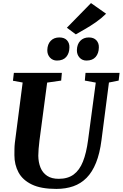

<svg xmlns="http://www.w3.org/2000/svg" viewBox="-20 -1216 796 1246"><path d="M687 -680.5 638.5 -306Q627.5 -220 603.2 -159.8Q579 -99.5 542 -62Q505 -24.5 455.5 -7.2Q406 10 345.5 10Q246 10 186.5 -18.8Q127 -47.5 100.2 -97.2Q73.5 -147 73.5 -209Q73.5 -228 73.8 -248.2Q74 -268.5 76.5 -290L127 -680.5L64 -692L70 -743H381.5L377 -693L286 -680L236 -303Q232.5 -274.5 230.5 -249Q228.5 -223.5 228.5 -205.5Q229 -162.5 242.8 -128.5Q256.5 -94.5 285.8 -75Q315 -55.5 361 -55.5Q420 -55.5 458 -83.5Q496 -111.5 518.2 -167.2Q540.5 -223 551.5 -306.5L601.5 -680L530.5 -693L535 -743H756L750 -693ZM349.5 -823Q322 -823 304.2 -842.5Q286.5 -862 287 -891Q288 -929 309 -951Q330 -973 365 -973Q398 -973 414.8 -954.5Q431.5 -936 430.5 -908Q430 -870 409.8 -846.5Q389.5 -823 349.5 -823ZM541 -823Q513.5 -823 496 -842.5Q478.5 -862 479 -891Q480 -929 501 -951Q522 -973 556.5 -973Q588.5 -973 605.5 -954.5Q622.5 -936 621.5 -908Q621 -870 600.8 -846.5Q580.5 -823 541 -823ZM472 -993 414 -1036 570.5 -1196 668.5 -1127Q637 -1096 601.2 -1071.2Q565.5 -1046.5 531.8 -1027.2Q498 -1008 472 -993Z"/></svg>

Font: Merriweather 20pt ExtraBold
Style: Italic
Weight: 800
Italic angle: -7.8°
Version: Version 2.101